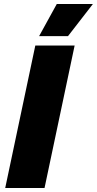

<svg xmlns="http://www.w3.org/2000/svg" viewBox="-20 -937 483 957"><path d="M6 0 156 -710H352L202 0ZM175 -757 263 -917H443L319 -757Z"/></svg>

Font: Geist Black
Style: Italic
Weight: 900
Italic angle: -12°
Designer: Basement.studio, Andrés Briganti, Mateo Zaragoza
Foundry: Basement.studio, Vercel, Andrés Briganti, Guido Ferreyra, Mateo Zaragoza
Version: Version 1.500; ttfautohint (v1.8.4.7-5d5b)